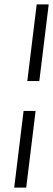

<svg xmlns="http://www.w3.org/2000/svg" viewBox="-20 -669 243 879"><path d="M160 -298 203 -649H148L105 -298ZM100 190 143 -161H88L45 190Z"/></svg>

Font: Gamestation Display
Style: Italic
Weight: 400
Designer: Jonas Hecksher
Foundry: Jonas Hecksher, Playtypeª, e-types AS
Version: Version 1.003